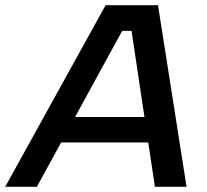

<svg xmlns="http://www.w3.org/2000/svg" viewBox="-62 -720 796 740"><path d="M445 -601H409L80 0H-42L345 -700H547L657 0H535ZM147 -269H555L536 -171H128Z"/></svg>

Font: Albert Sans SemiBold
Style: Italic
Weight: 600
Italic angle: -11.25°
Designer: Andreas Rasmussen
Foundry: a.Foundry
Version: Version 1.025